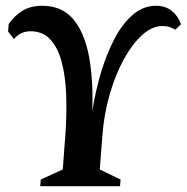

<svg xmlns="http://www.w3.org/2000/svg" viewBox="-20 -644 646 664"><path d="M119.1 0 121 -23.1 197.1 -58 205.9 -175.9Q211.3 -249.8 208.9 -314.9Q206.5 -380 193.3 -429.8Q180.1 -479.5 153.9 -507.7Q127.6 -535.9 85.9 -535.9Q67.9 -535.9 53.5 -529Q39.1 -522.1 28.1 -509.1L8.1 -535.1L10 -561.1Q29.3 -588.9 57.1 -606.4Q84.9 -624 126.1 -624Q194.6 -624 233.6 -577.3Q272.6 -530.5 287.9 -448.1Q303.1 -365.6 299.1 -258.6Q309.9 -328.4 329.4 -393.6Q349 -458.9 376.6 -511.1Q404.2 -563.3 440.1 -593.6Q475.9 -624 519.1 -624Q552.4 -624 574.3 -606.2Q596.2 -588.4 606 -560.1L586 -541.1Q577.5 -546.9 566.5 -550.4Q555.5 -554 541 -554Q505.9 -554 471.4 -522.6Q436.9 -491.3 407.6 -437.7Q378.4 -384.1 358.9 -316.1Q339.5 -248 334.1 -174.9L325 -58L397 -23L395.1 0Z"/></svg>

Font: Ancizar Serif Light
Style: Italic
Weight: 300
Italic angle: -4°
Designer: Cesar Puertas, Viviana Monsalve, Julian Moncada, Julian Prieto, Jose Castro, Felipe Aragon, Mariel Hernandez, Sara Alarc
Version: Version 8.100